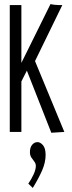

<svg xmlns="http://www.w3.org/2000/svg" viewBox="-20 -648 353 943"><path d="M232 4 112 -301 85 -248V0H28V-623H85V-339L228 -628Q235 -626 248 -624.5Q261 -623 270 -623H286L152 -348L296 0ZM141 275 119 254Q135 231 145.5 207.5Q156 184 156 167Q156 155 148.5 145.5Q141 136 134 125.5Q127 115 127 99Q127 76 138 63Q149 50 164 50Q178 50 191 65Q204 80 204 113Q204 149 187.5 187.5Q171 226 141 275Z"/></svg>

Font: Inconsolata ExtraCondensed Thin
Style: Regular
Weight: 100
Width: 2
Monospace: yes
Designer: Raph Levien, Cyreal, Brenton Simpson
Foundry: Raph Levien, Cyreal, Google
Version: Version 3.100; ttfautohint (v1.8.4.7-5d5b)